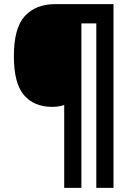

<svg xmlns="http://www.w3.org/2000/svg" viewBox="-20 -780 636 927"><path d="M528 127H445V-667H373V127H290V-273Q277 -269 263.5 -266.5Q250 -264 232 -264Q145 -264 96 -320.5Q47 -377 47 -509Q47 -645 100 -702.5Q153 -760 246 -760H528Z"/></svg>

Font: Noto Sans SemiCondensed ExtraBold
Style: Regular
Weight: 800
Width: 4
Designer: Monotype Design Team
Foundry: Monotype Imaging Inc.
Version: Version 2.013; ttfautohint (v1.8.4.7-5d5b)